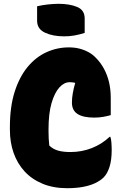

<svg xmlns="http://www.w3.org/2000/svg" viewBox="-20 -969 640 1009"><path d="M333 20Q260 20 203.5 -3.5Q147 -27 109 -68.5Q71 -110 51.5 -165.5Q32 -221 32 -287V-301Q32 -408 57 -486.5Q82 -565 125 -617Q168 -669 224 -694.5Q280 -720 342 -720Q372 -720 397.5 -713.5Q423 -707 445 -695Q467 -683 483 -666Q509 -640 526.5 -607.5Q544 -575 553 -537Q562 -499 562 -454Q562 -431 562 -408.5Q562 -386 562 -364Q545 -359 523 -355Q501 -351 475 -351Q417 -351 387.5 -370Q358 -389 358 -430Q358 -453 362.5 -479Q367 -505 375 -532Q383 -559 393 -584L398 -525Q382 -532 371 -534.5Q360 -537 346 -537Q317 -537 292 -509.5Q267 -482 251 -427.5Q235 -373 235 -289V-278Q235 -259 236 -239.5Q237 -220 239 -204Q259 -185 285.5 -177.5Q312 -170 350 -170Q410 -170 463 -191Q516 -212 556 -250H560Q562 -244 563.5 -236Q565 -228 565.5 -219Q566 -210 566.5 -200.5Q567 -191 567 -181Q567 -128 555.5 -92Q544 -56 525 -37Q508 -20 481 -7Q454 6 417 13Q380 20 333 20ZM175 -936Q188 -939 202 -941.5Q216 -944 230.5 -945.5Q245 -947 259.5 -948Q274 -949 287 -949Q346 -949 385.5 -932.5Q425 -916 425 -872V-796Q412 -792 398.5 -788.5Q385 -785 371 -782.5Q357 -780 343 -779Q329 -778 317 -778Q257 -778 216 -797.5Q175 -817 175 -860Z"/></svg>

Font: Recursive Monospace Casual Black
Style: Regular
Weight: 900
Version: Version 1.047